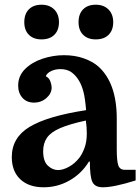

<svg xmlns="http://www.w3.org/2000/svg" viewBox="-20 -784 595 814"><path d="M30 -118Q30 -201 106 -246.5Q182 -292 345 -317Q341 -367 334 -394Q327 -421 316 -440Q303 -463 284 -477Q265 -491 236 -491Q215 -491 197.5 -483Q180 -475 174 -461Q188 -454 193.5 -439Q199 -424 199 -413Q199 -388 177 -368.5Q155 -349 124 -349Q93 -349 75 -369.5Q57 -390 57 -421Q57 -462 86 -491Q115 -520 160 -535Q205 -550 251 -550Q298 -550 335.5 -536.5Q373 -523 396 -503Q475 -433 475 -281V-151Q475 -102 481.5 -83Q488 -64 510 -64H555V-19Q463 10 416 10Q383 10 372 -12Q361 -34 361 -99H357Q326 -48 275 -19Q224 10 165 10Q102 10 66 -24Q30 -58 30 -118ZM226 -63Q247 -63 272.5 -77Q298 -91 317 -116Q328 -130 338 -156Q348 -182 348 -218Q348 -230 347 -245Q346 -260 344 -273Q275 -258 235.5 -241Q196 -224 179.5 -200.5Q163 -177 163 -143Q163 -100 183 -81.5Q203 -63 226 -63ZM83 -689.8Q83 -725 102.5 -744.5Q122 -764 155.9 -764Q189.8 -764 209.9 -743.9Q230 -723.8 230 -689.9Q230 -656 210.5 -636.5Q191 -617 155.8 -617Q121.9 -617 102.5 -636.5Q83 -655.9 83 -689.8ZM313 -689.8Q313 -725 332.5 -744.5Q352 -764 385.9 -764Q419.8 -764 439.9 -743.9Q460 -723.8 460 -689.9Q460 -656 440.5 -636.5Q421 -617 385.8 -617Q351.9 -617 332.5 -636.5Q313 -655.9 313 -689.8Z"/></svg>

Font: Domine
Style: Regular
Weight: 400
Designer: Pablo Impallari, Rodrigo Fuenzalida, Brenda Gallo
Foundry: Pablo Impallari, Rodrigo Fuenzalida, Brenda Gallo
Version: Version 2.000;September 19, 2022;FontCreator 14.0.0.2877 64-